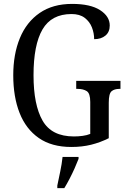

<svg xmlns="http://www.w3.org/2000/svg" viewBox="-20 -744 657 985"><path d="M346 10Q245 10 179 -36Q113 -82 80.5 -164.5Q48 -247 48 -358Q48 -466 82 -548.5Q116 -631 183.5 -677.5Q251 -724 350 -724Q444 -724 493.5 -692Q543 -660 543 -613Q543 -580 521 -561.5Q499 -543 463 -543Q463 -574 451.5 -603.5Q440 -633 414.5 -652.5Q389 -672 347 -672Q244 -672 198 -593Q152 -514 152 -358Q152 -206 198.5 -125Q245 -44 359 -44Q382 -44 404 -47Q426 -50 443 -57V-221Q443 -265 425 -276.5Q407 -288 378 -288H371V-329H598V-288H592Q567 -288 552.5 -276Q538 -264 538 -217V-35Q494 -13 447.5 -1.5Q401 10 346 10ZM274 208Q281 174 289 136Q297 98 301 61H383V71Q375 92 363 119Q351 146 337 173Q323 200 310 221H274Z"/></svg>

Font: Noto Serif Thai Condensed
Style: Regular
Weight: 400
Width: 3
Designer: Monotype Design Team
Foundry: Monotype Imaging Inc.
Version: Version 2.002; ttfautohint (v1.8.4.7-5d5b)